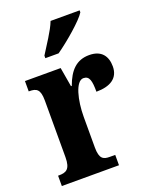

<svg xmlns="http://www.w3.org/2000/svg" viewBox="-143 -846 737 925"><g transform="rotate(-20 225.5 -383.0)"><path d="M147 -619V-606H215C271 -645 360 -721 381 -756V-766H232C215 -721 173 -662 147 -619ZM11 0H304V-53H276C244 -53 224 -61 224 -120V-277C224 -361 246 -453 286 -453C317 -453 323 -425 323 -370C394 -370 439 -397 439 -458C439 -510 413 -548 350 -548C285 -548 247 -509 221 -437H217L200 -536H17V-483H20C56 -483 75 -474 75 -415V-125C75 -62 52 -53 15 -53H11Z"/></g></svg>

Font: Noto Serif Thai ExtraCondensed ExtraBold
Style: Regular
Weight: 800
Width: 2
Designer: Monotype Design Team
Foundry: Monotype Imaging Inc.
Version: Version 2.002